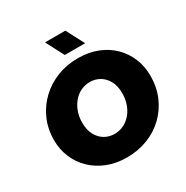

<svg xmlns="http://www.w3.org/2000/svg" viewBox="-203 -1077 1217 1257"><g transform="rotate(-30 405.0 -448.5)"><path d="M398 12Q318 12 252.5 -14Q187 -40 139.5 -85.5Q92 -131 66 -192.5Q40 -254 40 -324Q40 -408 71 -479Q102 -550 157.5 -602.5Q213 -655 285.5 -683.5Q358 -712 442 -712Q524 -712 589.5 -686Q655 -660 701.5 -614Q748 -568 773 -507Q798 -446 798 -375Q798 -291 768 -220.5Q738 -150 684 -97.5Q630 -45 557 -16.5Q484 12 398 12ZM405 -162Q444 -162 476.5 -178.5Q509 -195 532.5 -223.5Q556 -252 568.5 -289.5Q581 -327 581 -368Q581 -423 560.5 -461Q540 -499 506.5 -518.5Q473 -538 433 -538Q394 -538 361.5 -521.5Q329 -505 305.5 -476Q282 -447 269.5 -410Q257 -373 257 -332Q257 -277 277.5 -239Q298 -201 331.5 -181.5Q365 -162 405 -162ZM380 -773 309 -909H463L534 -773Z"/></g></svg>

Font: MuseoModerno Black
Style: Italic
Weight: 900
Italic angle: -9°
Designer: Pablo Cosgaya, Héctor Gatti, Marcela Romero, and the Authors of The MuseoModerno Project.
Foundry: Omnibus-Type Team
Version: Version 1.003